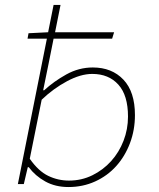

<svg xmlns="http://www.w3.org/2000/svg" viewBox="-20 -742 640 774"><path d="M256 12Q203 12 162.5 -10.5Q122 -33 96 -68H92L76 0H52L169 -586H91L95 -608L174 -612L196 -722H224L202 -612H440L432 -586H196L176 -486L154 -378H158Q197 -414 247.5 -442Q298 -470 354 -470Q431 -470 477.5 -421Q524 -372 524 -278Q524 -218 504 -165Q484 -112 448.5 -72.5Q413 -33 363.5 -10.5Q314 12 256 12ZM258 -14Q309 -14 352.5 -35.5Q396 -57 428 -92.5Q460 -128 478 -174.5Q496 -221 496 -272Q496 -358 457 -401Q418 -444 352 -444Q305 -444 250 -414.5Q195 -385 148 -340L100 -102Q135 -52 174.5 -33Q214 -14 258 -14Z"/></svg>

Font: Source Code Pro ExtraLight
Style: Italic
Weight: 200
Italic angle: -11°
Monospace: yes
Designer: Paul D. Hunt, Teo Tuominen
Foundry: Adobe Systems Incorporated
Version: Version 1.050;PS 1.000;hotconv 16.6.51;makeotf.lib2.5.65220